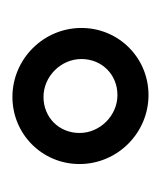

<svg xmlns="http://www.w3.org/2000/svg" viewBox="5 -223 259 309"><g transform="rotate(90 134.5 -68.5)"><path d="M75 -70C75 -103 100 -128 133 -128C166 -128 194 -100 194 -67C194 -34 169 -9 136 -9C103 -9 75 -37 75 -70ZM25 -70C25 -9 75 41 136 41C196 41 244 -7 244 -67C244 -128 194 -178 133 -178C73 -178 25 -130 25 -70Z"/></g></svg>

Font: Blanket
Style: BlkOutline
Weight: 900
Foundry: Cannot Into Space Fonts
Version: Version 0.9